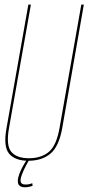

<svg xmlns="http://www.w3.org/2000/svg" viewBox="-20 -695 385 836"><path d="M103.5 5Q162 5 199 -25.5Q236 -56 250.5 -135L345 -675H334L239.5 -139Q226 -61.5 192.8 -33.8Q159.5 -6 106 -6Q53 -6 29.2 -33.8Q5.5 -61.5 19.5 -139L114.5 -675H103.5L8 -135Q-6 -56 20 -25.5Q46 5 103.5 5ZM88 120.5Q94.5 120.5 101.2 119.5Q108 118.5 113.8 116.8Q119.5 115 122 114L120.5 102.5Q118 104 113 105.5Q108 107 102.5 107.8Q97 108.5 91 108.5Q81 108.5 75.2 104.2Q69.5 100 69.5 90.5Q69.5 80 76.5 62.2Q83.5 44.5 92.8 26.8Q102 9 107.5 0H97.5Q91 9 81.2 26Q71.5 43 64.5 61.5Q57.5 80 57.5 93.5Q57.5 103.5 61.5 109.5Q65.5 115.5 72.8 118Q80 120.5 88 120.5Z"/></svg>

Font: Anybody Thin Condensed
Style: Italic
Weight: 100
Width: 3
Italic angle: -10°
Version: Version 1.113;gftools[0.9.25]